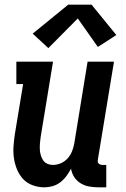

<svg xmlns="http://www.w3.org/2000/svg" viewBox="-20 -794 540 822"><path d="M170 8Q144 8 119.5 -1Q95 -10 78.5 -28Q62 -46 52.5 -69.5Q43 -93 39.5 -118Q36 -143 38 -169.5Q40 -196 44 -222L79 -434H50V-530H207L154 -207Q152 -194 151 -180.5Q150 -167 150.5 -154.5Q151 -142 154.5 -130Q158 -118 164.5 -108Q171 -98 182.5 -93Q194 -88 207 -88Q225 -88 241.5 -95.5Q258 -103 270 -116.5Q282 -130 288.5 -146.5Q295 -163 298 -180L355 -530H468L399 -111Q398 -107 398.5 -102Q399 -97 402 -94Q405 -91 409.5 -89.5Q414 -88 418 -88H435V8H402Q382 8 362 4.5Q342 1 325 -9.5Q308 -20 297.5 -36.5Q287 -53 284 -72Q276 -56 264.5 -40.5Q253 -25 238 -13.5Q223 -2 205 3Q187 8 170 8ZM187 -588 120 -650 272 -774H372L478 -644L399 -593L313 -715Z"/></svg>

Font: Iosevka Slab
Style: Bold Italic
Weight: 700
Italic angle: -9°
Monospace: yes
Designer: Belleve Invis
Foundry: Belleve Invis
Version: Version 11.1.0; ttfautohint (v1.8.3)